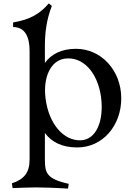

<svg xmlns="http://www.w3.org/2000/svg" viewBox="-20 -852 758 1129"><path d="M434 15C583 15 693 -112 693 -274C693 -437 576 -565 427 -565C340 -565 281 -533 244 -482V-583C244 -659 254 -740 285 -817L267 -832C216 -773 160 -737 57 -720V-693C131 -693 154 -629 154 -553V88C154 164 120 203 50 226L54 254C105 252 161 250 193 250C225 250 301 252 380 257L384 229C254 200 244 164 244 88V-70C283 -17 344 15 434 15ZM248 -272C232 -398 278 -495 360 -507C465 -522 553 -430 574 -283C593 -137 544 -31 456 -27C353 -23 267 -124 248 -272Z"/></svg>

Font: Basteleur Moonlight
Style: Regular
Weight: 300
Designer: Keussel
Foundry: Keussel Studio
Version: Version 1.300;Glyphs 3.2 (3192)